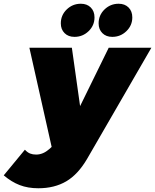

<svg xmlns="http://www.w3.org/2000/svg" viewBox="-122 -802 829 1026"><path d="M687 -547 344 46Q295 130 232 167Q169 204 83 204Q27 204 -17 187Q-61 170 -102 135L11 -2Q25 13 39 18.5Q53 24 71 24Q108 24 141 -5L154 -17L35 -547H262L306 -235L459 -547ZM383 -709Q383 -666 351.5 -635.5Q320 -605 276 -605Q243 -605 223 -625Q203 -645 203 -677Q203 -721 234.5 -751.5Q266 -782 310 -782Q343 -782 363 -762Q383 -742 383 -709ZM585 -709Q585 -666 553.5 -635.5Q522 -605 478 -605Q445 -605 425 -625Q405 -645 405 -677Q405 -721 436.5 -751.5Q468 -782 512 -782Q545 -782 565 -762Q585 -742 585 -709Z"/></svg>

Font: Gontserrat Black
Style: Italic
Weight: 900
Italic angle: -11.3°
Designer: Julieta Ulanovsky
Foundry: Julieta Ulanovsky
Version: Version 6.001